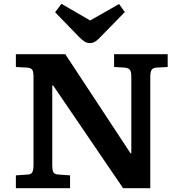

<svg xmlns="http://www.w3.org/2000/svg" viewBox="-20 -983 953 1003"><path d="M63 0V-67L123 -71Q141 -71 148 -82Q155 -93 155 -122V-582Q155 -607 149 -617.5Q143 -628 121 -630L63 -633V-700H321L662 -182H666V-583Q666 -607 659 -617.5Q652 -628 630 -630L576 -633V-700H856V-633L799 -630Q779 -629 772 -618Q765 -607 765 -579V0H623L258 -536H253V-118Q253 -96 258.5 -84Q264 -72 288 -71L346 -67V0ZM449 -758Q435 -758 422.5 -765.5Q410 -773 392 -791L268 -919L301 -963L451 -876L602 -962L632 -920L503 -788Q489 -773 477 -765.5Q465 -758 449 -758Z"/></svg>

Font: Literata 7pt SemiBold
Style: Regular
Weight: 600
Designer: Latin by Veronika Burian and Jose Scaglione. Greek by Irene Vlachou. Cyrillic by Vera Evstafieva.
Foundry: TypeTogether
Version: Version 3.002